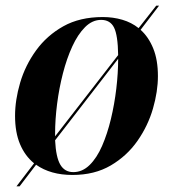

<svg xmlns="http://www.w3.org/2000/svg" viewBox="-20 -606 618 676"><path d="M38 50 100 -31Q68 -57 50.5 -98.5Q33 -140 33 -198Q33 -254 51 -315Q69 -376 107 -428.5Q145 -481 203 -513.5Q261 -546 342 -546Q378 -546 410.5 -536.5Q443 -527 468 -507L530 -586H540L475 -501Q503 -476 519.5 -435.5Q536 -395 536 -338Q536 -284 518.5 -223.5Q501 -163 464 -110Q427 -57 370 -23.5Q313 10 235 10Q158 10 107 -26L49 50ZM174 -136Q174 -136 174 -135Q174 -134 174 -126L396 -412Q395 -482 381.5 -509Q368 -536 336 -536Q305 -536 279.5 -510.5Q254 -485 234.5 -442.5Q215 -400 201.5 -347.5Q188 -295 181 -240Q174 -185 174 -136ZM238 0Q270 0 295.5 -25Q321 -50 339.5 -92.5Q358 -135 370.5 -187Q383 -239 389.5 -294Q396 -349 396 -399L174 -112Q177 -52 192.5 -26Q208 0 238 0Z"/></svg>

Font: Noto Serif Display SemiCondensed
Style: Bold Italic
Weight: 700
Width: 4
Italic angle: -12°
Designer: Monotype Design Team
Foundry: Monotype Imaging Inc.
Version: Version 2.009